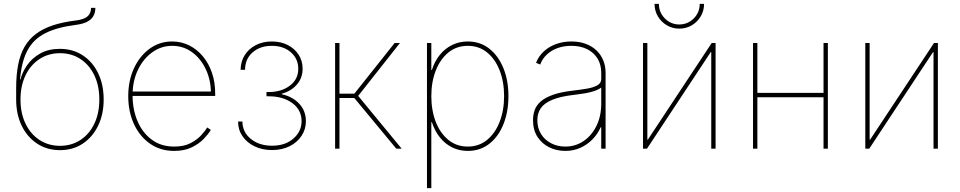

<svg xmlns="http://www.w3.org/2000/svg" viewBox="-20 -768 4962 992"><path d="M290 7.8Q223.6 7.8 172.4 -25.6Q121.1 -59.1 92.3 -118.2Q63.5 -177.2 63.5 -253.9V-312.5Q63.5 -381.3 74 -434.6Q84.5 -487.8 107.2 -526.9Q129.9 -565.9 166 -593Q202.1 -620.1 252.9 -637Q303.7 -653.8 371.1 -662.1Q398.9 -665.5 416.5 -673.6Q434.1 -681.6 442.1 -695.1Q450.2 -708.5 450.2 -727.5H472.7Q472.7 -702.6 462.2 -684.6Q451.7 -666.5 429.7 -655.3Q407.7 -644 373 -639.6Q275.9 -627.4 214.8 -596.9Q153.8 -566.4 122.6 -508.8Q91.3 -451.2 83.5 -357.4H85.9Q94.7 -394.5 119.9 -430.9Q145 -467.3 187.5 -491.5Q230 -515.6 289.1 -515.6Q356.4 -515.6 407.5 -482.2Q458.5 -448.7 487.1 -389.9Q515.6 -331.1 515.6 -253.9Q515.6 -177.2 486.8 -118.2Q458 -59.1 407.2 -25.6Q356.4 7.8 290 7.8ZM290 -14.6Q349.6 -14.6 395.5 -44.7Q441.4 -74.7 467.3 -128.7Q493.2 -182.6 493.2 -253.9Q493.2 -325.2 467.3 -379.2Q441.4 -433.1 395.5 -463.1Q349.6 -493.2 290 -493.2Q230.5 -493.2 184.3 -463.1Q138.2 -433.1 112.1 -379.2Q85.9 -325.2 85.9 -253.9Q85.9 -182.6 112.1 -128.7Q138.2 -74.7 184.3 -44.7Q230.5 -14.6 290 -14.6Z M879.9 11.7Q808.6 11.7 755.1 -25.6Q701.7 -63 672.1 -127.2Q642.6 -191.4 642.6 -271.5Q642.6 -351.6 672.4 -415.5Q702.1 -479.5 753.4 -516.6Q804.7 -553.7 869.1 -553.7Q917 -553.7 957.5 -533.4Q998 -513.2 1028.3 -476.8Q1058.6 -440.4 1075.2 -391.6Q1091.8 -342.8 1091.8 -285.2V-272.5H654.3V-294.9H1079.6L1069.8 -285.2Q1069.8 -353.5 1043.7 -409.4Q1017.6 -465.3 972.4 -498.3Q927.2 -531.2 869.1 -531.2Q813 -531.2 766.6 -497.8Q720.2 -464.4 692.6 -407Q665 -349.6 665 -277.3V-274.4Q665 -202.6 690.2 -142.8Q715.3 -83 763.4 -46.9Q811.5 -10.7 879.9 -10.7Q930.7 -10.7 964.8 -28.6Q999 -46.4 1020 -69.8Q1041 -93.3 1050.8 -109.4L1069.3 -96.7Q1057.1 -76.2 1033 -50.8Q1008.8 -25.4 970.9 -6.8Q933.1 11.7 879.9 11.7Z M1385.3 7.3Q1335.4 7.3 1295.7 -11.7Q1255.9 -30.8 1232.9 -64.2Q1210 -97.7 1210 -140.1H1232.4Q1232.9 -84.5 1276.6 -49.8Q1320.3 -15.1 1385.3 -15.1Q1453.6 -15.1 1495.8 -52Q1538.1 -88.9 1538.1 -142.1Q1538.1 -200.2 1490.2 -235.4Q1442.4 -270.5 1368.7 -270.5H1356.9V-292.5H1368.7Q1433.6 -292.5 1477.3 -325.2Q1521 -357.9 1521 -412.6Q1521 -464.4 1482.9 -497.8Q1444.8 -531.2 1384.3 -531.2Q1323.7 -531.2 1284.9 -497.1Q1246.1 -462.9 1246.1 -407.2H1223.1Q1223.6 -450.2 1244.4 -483.2Q1265.1 -516.1 1301.5 -534.9Q1337.9 -553.7 1384.3 -553.7Q1430.7 -553.7 1466.6 -535.4Q1502.4 -517.1 1522.9 -485.4Q1543.5 -453.6 1543.5 -413.1Q1543.5 -365.7 1514.2 -331.5Q1484.9 -297.4 1435.5 -283.7V-281.2Q1492.7 -268.6 1526.6 -231.4Q1560.5 -194.3 1560.5 -142.1Q1560.5 -100.1 1538.1 -66.2Q1515.6 -32.2 1476.3 -12.5Q1437 7.3 1385.3 7.3Z M1711.4 0V-545.9H1733.9V-284.2H1811L2019 -545.9H2046.4L1830.6 -272.5L2055.2 0H2027.3L1810.5 -261.7H1733.9V0Z M2186 204.1V-545.9H2208.5V-406.2H2211.4Q2225.6 -451.7 2252.7 -484.9Q2279.8 -518.1 2316.7 -535.9Q2353.5 -553.7 2397 -553.7Q2460.9 -553.7 2508.1 -516.6Q2555.2 -479.5 2581.1 -415.5Q2606.9 -351.6 2606.9 -271.5Q2606.9 -190.9 2581.3 -126.7Q2555.7 -62.5 2508.5 -25.4Q2461.4 11.7 2397 11.7Q2353 11.7 2316.4 -6.3Q2279.8 -24.4 2252.9 -57.9Q2226.1 -91.3 2211.4 -136.7H2208.5V204.1ZM2397 -10.7Q2454.6 -10.7 2496.6 -45.2Q2538.6 -79.6 2561.5 -138.7Q2584.5 -197.8 2584.5 -271.5Q2584.5 -345.2 2561.5 -404.1Q2538.6 -462.9 2496.6 -497.1Q2454.6 -531.2 2397 -531.2Q2339.4 -531.2 2297.1 -497.1Q2254.9 -462.9 2231.7 -404.1Q2208.5 -345.2 2208.5 -271.5Q2208.5 -197.8 2231.4 -138.7Q2254.4 -79.6 2296.6 -45.2Q2338.9 -10.7 2397 -10.7Z M2900.9 11.7Q2856 11.7 2817.9 -6.8Q2779.8 -25.4 2756.8 -61Q2733.9 -96.7 2733.9 -147.5Q2733.9 -175.3 2742.7 -199.7Q2751.5 -224.1 2773.9 -243.9Q2796.4 -263.7 2836.7 -278.1Q2877 -292.5 2939.9 -299.8Q2978 -304.2 3011.5 -309.8Q3044.9 -315.4 3065.7 -326.9Q3086.4 -338.4 3086.4 -359.4V-391.6Q3086.4 -434.1 3067.4 -465.3Q3048.3 -496.6 3013.7 -513.9Q2979 -531.2 2932.1 -531.2Q2893.6 -531.2 2861.3 -519.8Q2829.1 -508.3 2805.9 -486.8Q2782.7 -465.3 2771 -434.6L2749.5 -443.4Q2762.7 -477.5 2789.3 -502.2Q2815.9 -526.9 2852.8 -540.3Q2889.6 -553.7 2932.1 -553.7Q2973.6 -553.7 3006.3 -541.5Q3039.1 -529.3 3062 -507.3Q3085 -485.4 3096.9 -455.8Q3108.9 -426.3 3108.9 -391.6V0H3086.4V-110.4H3083.5Q3066.9 -73.7 3039.6 -46.4Q3012.2 -19 2977.1 -3.7Q2941.9 11.7 2900.9 11.7ZM2900.9 -10.7Q2952.6 -10.7 2994.6 -38.8Q3036.6 -66.9 3061.5 -117.2Q3086.4 -167.5 3086.4 -233.4V-315.4Q3076.2 -308.1 3062.3 -302.2Q3048.3 -296.4 3031 -292Q3013.7 -287.6 2992.9 -284.4Q2972.2 -281.2 2948.7 -278.3Q2875.5 -270 2833.5 -252.4Q2791.5 -234.9 2773.9 -208.7Q2756.3 -182.6 2756.3 -147.5Q2756.3 -106.4 2775.4 -75.7Q2794.4 -44.9 2827.4 -27.8Q2860.4 -10.7 2900.9 -10.7Z M3677.2 0H3654.8V-499H3652.3L3322.8 0H3302.2V-545.9H3324.7V-46.4H3327.1L3657.2 -545.9H3677.2ZM3489.7 -620.1Q3454.1 -620.1 3425 -637.5Q3396 -654.8 3378.9 -683.8Q3361.8 -712.9 3361.8 -748H3384.3Q3384.3 -703.6 3415.3 -672.6Q3446.3 -641.6 3489.7 -641.6Q3533.2 -641.6 3564.2 -672.6Q3595.2 -703.6 3595.2 -748H3617.7Q3617.7 -712.9 3600.6 -683.8Q3583.5 -654.8 3554.7 -637.5Q3525.9 -620.1 3489.7 -620.1Z M4245.6 -288.1V-265.6H3885.3V-288.1ZM3893.1 -545.9V0H3870.6V-545.9ZM4257.3 -545.9V0H4234.9V-545.9Z M4825.7 0H4803.2V-499H4800.8L4471.2 0H4450.7V-545.9H4473.1V-46.4H4475.6L4805.7 -545.9H4825.7Z"/></svg>

Font: Inter Thin
Style: Regular
Weight: 250
Designer: Rasmus Andersson
Foundry: rsms
Version: Version 4.001;git-66647c0bb